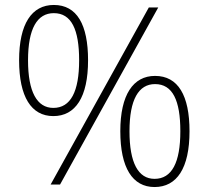

<svg xmlns="http://www.w3.org/2000/svg" viewBox="-20 -744 841 774"><path d="M197 -724C108 -724 57 -648 57 -501C57 -354 106 -276 195 -276C284 -276 335 -352 335 -501C335 -645 290 -724 197 -724ZM618 -714H580L184 0H222ZM197 -691C268 -691 299 -625 299 -501C299 -375 265 -309 195 -309C129 -309 93 -374 93 -501C93 -629 130 -691 197 -691ZM605 -438C517 -438 465 -362 465 -215C465 -68 514 10 603 10C693 10 744 -66 744 -215C744 -359 698 -438 605 -438ZM605 -405C676 -405 707 -339 707 -215C707 -89 673 -23 603 -23C537 -23 502 -88 502 -215C502 -343 539 -405 605 -405Z"/></svg>

Font: Noto Sans Thai Looped ExtraLight
Style: Regular
Weight: 200
Designer: Sasikarn Vongin, Ben Mitchell
Foundry: The Fontpad Ltd
Version: Version 1.001